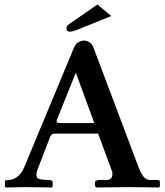

<svg xmlns="http://www.w3.org/2000/svg" viewBox="-20 -840 739 861"><path d="M148 -79Q140 -57 145.5 -45Q151 -33 195 -33Q216 -33 216 -23V-3L211 1Q211 1 196.5 0.5Q182 0 162 0Q142 0 123 -0.5Q104 -1 95 -1Q83 -1 62.5 -0.5Q42 0 26 0.5Q10 1 10 1L2 -2V-23Q2 -31 7.5 -32Q13 -33 22 -33Q37 -33 56.5 -46.5Q76 -60 89 -91L312 -627Q320 -645 333 -651.5Q346 -658 354 -658Q387 -658 399 -627L601 -91Q612 -63 623.5 -48Q635 -33 654 -33H682Q693 -33 695 -31Q697 -29 697 -23V-3L692 1Q692 1 677 0.5Q662 0 639.5 0Q617 0 594.5 -0.5Q572 -1 558 -1Q545 -1 521 -0.5Q497 0 472.5 0Q448 0 431 0.5Q414 1 414 1L406 -4V-23Q406 -33 432 -33H459Q472 -33 478 -40.5Q484 -48 484 -59Q484 -63 484 -67Q484 -71 482 -73L420 -241H236Q221 -241 215.5 -239Q210 -237 205 -227ZM253 -288H403L320 -514L234 -300Q234 -293 237 -290.5Q240 -288 253 -288ZM417 -820 479 -768 335 -710Q319 -703 309 -700.5Q299 -698 292 -698Q278 -698 278 -713Q278 -718 280.5 -722.5Q283 -727 293 -734Z"/></svg>

Font: Libertinus Serif SemiBold
Style: Regular
Weight: 600
Designer: Philipp H. Poll, Khaled Hosny
Foundry: Caleb Maclennan
Version: Version 7.051;RELEASE